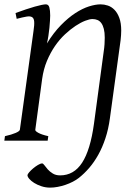

<svg xmlns="http://www.w3.org/2000/svg" viewBox="-20 -650 600 887"><path d="M540 -508.8Q540 -489.3 537.1 -463.9L487.8 -104Q481 -53.2 467 -11.2Q453.1 30.8 434.1 64.9Q415 99.1 392.1 125.7Q369.1 152.3 344.2 171.9Q332.5 181.2 316.4 189.5Q300.3 197.8 282.5 203.9Q264.6 210 246.3 213.4Q228 216.8 211.9 216.8Q190.4 216.8 171.4 210.4Q152.3 204.1 137.9 195.1Q123.5 186 115.2 176.3Q106.9 166.5 106.9 159.2Q106.9 155.3 114.5 146.2Q122.1 137.2 132.8 128.2Q143.6 119.1 155.3 112.1Q167 105 174.8 105Q179.2 105 185.3 113.5Q191.4 122.1 200.7 132.6Q210 143.1 223.9 151.6Q237.8 160.2 257.8 160.2Q321.3 160.2 359.4 101.6Q397.5 43 414.1 -78.1L459 -411.1Q461.9 -429.7 462.9 -445.8Q463.9 -461.9 463.9 -476.1Q463.9 -500 459.7 -516.4Q455.6 -532.7 448.2 -543Q440.9 -553.2 430.4 -557.6Q419.9 -562 407.2 -562Q394 -562 373.3 -554Q352.5 -545.9 328.9 -530.3Q305.2 -514.6 280.3 -491.5Q255.4 -468.3 234.1 -437.5Q212.9 -406.7 197 -368.9Q181.2 -331.1 174.8 -286.1L143.1 -50.8Q141.6 -44.9 157 -36.4Q172.4 -27.8 203.1 -21L200.2 0H0L2.9 -21Q33.7 -27.8 52.2 -35.9Q70.8 -43.9 71.8 -50.8L134.8 -506.8Q139.2 -535.2 137.9 -550.5Q136.7 -565.9 127.9 -571Q119.1 -576.2 102.1 -573.2Q85 -570.3 57.1 -563L51.8 -589.8Q77.1 -599.1 99.9 -606.7Q122.6 -614.3 140.6 -619.4Q158.7 -624.5 171.9 -627.2Q185.1 -629.9 191.9 -629.9Q204.1 -629.9 208 -615.7Q211.9 -601.6 211.9 -578.1Q211.9 -569.8 210.9 -554.7Q210 -539.6 208.3 -521.5Q206.5 -503.4 203.6 -484.4Q200.7 -465.3 196.8 -449.2Q227.5 -499 261.2 -533.4Q294.9 -567.9 327.9 -589.4Q360.8 -610.8 391.1 -620.4Q421.4 -629.9 444.8 -629.9Q461.4 -629.9 478.3 -624.3Q495.1 -618.7 508.8 -604.7Q522.5 -590.8 531.2 -567.4Q540 -543.9 540 -508.8Z"/></svg>

Font: Gentium Basic
Style: Italic
Weight: 400
Italic angle: -8°
Designer: J. Victor Gaultney and Annie Olsen
Foundry: SIL International
Version: Version 1.102; 2013; Maintenance release